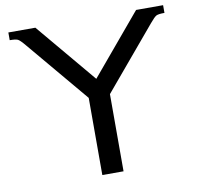

<svg xmlns="http://www.w3.org/2000/svg" viewBox="-86 -890 1014 980"><g transform="rotate(-10 421.0 -400.0)"><path d="M20 -800H160L421 -489L682 -800H822V-760Q791 -760 780 -754.5Q769 -749 745 -720L476 -400V0H366V-400L97 -720Q73 -749 62 -754.5Q51 -760 20 -760Z"/></g></svg>

Font: Laverick
Style: Regular
Weight: 400
Designer: Daniel Pimley
Foundry: Daniel Pimley
Version: Version 1.000;PS 001.001;hotconv 1.0.56